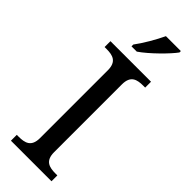

<svg xmlns="http://www.w3.org/2000/svg" viewBox="-304 -953 974 974"><g transform="rotate(45 183.5 -465.5)"><path d="M132 -784V-771H170C223 -807 301 -886 326 -921V-931H219C198 -886 161 -822 132 -784ZM38 0H329V-42H316C271 -42 234 -51 234 -114V-600C234 -663 271 -672 316 -672H329V-714H38V-672H51C96 -672 133 -663 133 -600V-114C133 -51 96 -42 51 -42H38Z"/></g></svg>

Font: Noto Serif Balinese
Style: Regular
Weight: 400
Designer: Monotype Design Team
Foundry: Monotype Imaging Inc.
Version: Version 2.005